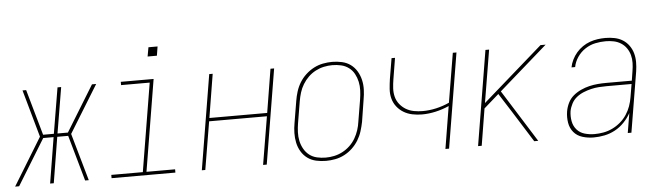

<svg xmlns="http://www.w3.org/2000/svg" viewBox="-54 -868 3599 1049"><g transform="rotate(-5 1746.0 -343.5)"><path d="M14 0H-8L151 -260L78 -520H98L169 -269H228L270 -520H290L248 -269H305L459 -520H482L322 -260L396 0H376L305 -251H245L204 0H184L225 -251H168Z M521 0V-18H694L774 -502H617V-520H797L714 -18H871V0ZM775 -645 784 -695H834L826 -645Z M1016 0 1102 -520H1121L1082 -281H1399L1438 -520H1458L1372 0H1352L1396 -263H1079L1035 0Z M1697 8Q1669 8 1642.5 2Q1616 -4 1595.5 -19Q1575 -34 1561.5 -56.5Q1548 -79 1542.5 -105Q1537 -131 1537.5 -158.5Q1538 -186 1543 -213L1563 -333Q1567 -358 1575 -383.5Q1583 -409 1597 -432Q1611 -455 1631.5 -474Q1652 -493 1676 -505.5Q1700 -518 1726 -523Q1752 -528 1777 -528Q1804 -528 1830.5 -522Q1857 -516 1877.5 -501Q1898 -486 1911.5 -463.5Q1925 -441 1931 -415Q1937 -389 1936 -361.5Q1935 -334 1930 -307L1911 -187Q1906 -162 1898 -136.5Q1890 -111 1876 -88Q1862 -65 1842 -46Q1822 -27 1798 -14.5Q1774 -2 1748 3Q1722 8 1697 8ZM1697 -10Q1720 -10 1743.5 -15Q1767 -20 1789 -31.5Q1811 -43 1829.5 -60.5Q1848 -78 1860.5 -99.5Q1873 -121 1880.5 -144Q1888 -167 1891 -190L1911 -310Q1915 -334 1916 -359Q1917 -384 1912 -407Q1907 -430 1896 -450.5Q1885 -471 1866.5 -485Q1848 -499 1824.5 -504.5Q1801 -510 1776 -510Q1753 -510 1729.5 -505Q1706 -500 1684 -488.5Q1662 -477 1644 -459.5Q1626 -442 1613 -420.5Q1600 -399 1593 -376Q1586 -353 1582 -330L1562 -210Q1558 -186 1557 -161Q1556 -136 1561 -113Q1566 -90 1577.5 -69.5Q1589 -49 1607 -35Q1625 -21 1648.5 -15.5Q1672 -10 1697 -10Z M2352 0 2390 -232Q2354 -216 2316 -207.5Q2278 -199 2241 -199Q2214 -199 2188 -204.5Q2162 -210 2140.5 -223Q2119 -236 2103.5 -256Q2088 -276 2081.5 -301Q2075 -326 2077 -353Q2079 -380 2083 -407L2102 -520H2121L2102 -404Q2098 -380 2096.5 -355Q2095 -330 2101 -307.5Q2107 -285 2121.5 -267Q2136 -249 2155.5 -237.5Q2175 -226 2198.5 -221.5Q2222 -217 2247 -217Q2283 -217 2320.5 -225.5Q2358 -234 2393 -250L2438 -520H2458L2372 0Z M2531 0 2617 -520H2637L2589 -231L2919 -520H2947L2681 -287L2861 0H2839L2733 -169L2666 -274L2584 -202L2551 0Z M3165 8Q3133 8 3103.5 -1Q3074 -10 3055.5 -32Q3037 -54 3032 -84.5Q3027 -115 3032 -146Q3036 -170 3047 -192.5Q3058 -215 3077 -231Q3096 -247 3119 -257.5Q3142 -268 3165 -273.5Q3188 -279 3211.5 -281Q3235 -283 3258 -283H3399L3407 -334Q3411 -357 3411.5 -379.5Q3412 -402 3406.5 -422.5Q3401 -443 3389 -460.5Q3377 -478 3359 -489.5Q3341 -501 3319.5 -505.5Q3298 -510 3275 -510Q3247 -510 3218 -504Q3189 -498 3163 -481Q3137 -464 3119.5 -438Q3102 -412 3097 -384H3077Q3081 -405 3091 -425.5Q3101 -446 3116 -463.5Q3131 -481 3150 -494Q3169 -507 3190 -514.5Q3211 -522 3232.5 -525Q3254 -528 3275 -528Q3301 -528 3325.5 -523Q3350 -518 3370 -505.5Q3390 -493 3404 -473.5Q3418 -454 3424.5 -431Q3431 -408 3431 -382.5Q3431 -357 3427 -331L3372 0H3352L3370 -108Q3355 -81 3332.5 -57.5Q3310 -34 3282 -19Q3254 -4 3224 2Q3194 8 3165 8ZM3171 -10Q3195 -10 3220 -14.5Q3245 -19 3269 -30.5Q3293 -42 3313.5 -59.5Q3334 -77 3348.5 -99Q3363 -121 3371.5 -145Q3380 -169 3384 -194L3396 -265H3258Q3238 -265 3216.5 -263.5Q3195 -262 3174 -257Q3153 -252 3132 -243.5Q3111 -235 3093.5 -221Q3076 -207 3065.5 -187Q3055 -167 3051 -146Q3047 -118 3052 -91Q3057 -64 3074 -44.5Q3091 -25 3117 -17.5Q3143 -10 3171 -10Z"/></g></svg>

Font: Iosevka SS04 Thin Oblique
Style: Regular
Weight: 100
Italic angle: -9°
Monospace: yes
Designer: Belleve Invis
Foundry: Belleve Invis
Version: Version 19.0.0; ttfautohint (v1.8.4)